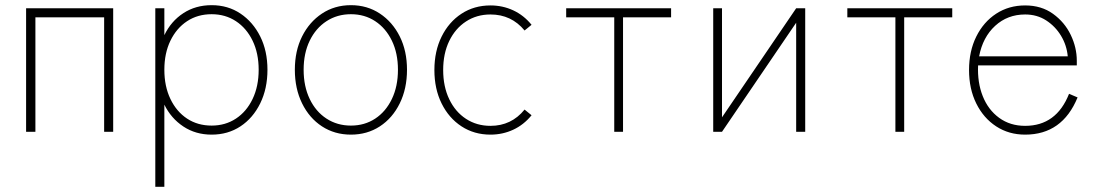

<svg xmlns="http://www.w3.org/2000/svg" viewBox="-20 -510 4243 743"><path d="M81 0V-478H418V0H383V-443H117V0Z M581 213V-478H616V-374Q642 -428 689.5 -459Q737 -490 799 -490Q862 -490 910.5 -457.5Q959 -425 987 -369Q1015 -313 1015 -240Q1015 -167 987 -110Q959 -53 910.5 -21Q862 11 799 11Q737 11 689.5 -20.5Q642 -52 616 -105V213ZM799 -24Q852 -24 893 -51Q934 -78 957.5 -127Q981 -176 981 -240Q981 -304 957.5 -352.5Q934 -401 893 -428Q852 -455 799 -455Q745 -455 704 -428Q663 -401 639.5 -352.5Q616 -304 616 -240Q616 -176 639.5 -127Q663 -78 704 -51Q745 -24 799 -24Z M1338 11Q1275 11 1226 -21Q1177 -53 1149 -110Q1121 -167 1121 -240Q1121 -313 1149 -369Q1177 -425 1226 -457.5Q1275 -490 1338 -490Q1401 -490 1450 -457.5Q1499 -425 1527 -369Q1555 -313 1555 -240Q1555 -167 1527 -110Q1499 -53 1450 -21Q1401 11 1338 11ZM1338 -24Q1391 -24 1432 -51Q1473 -78 1496.5 -127Q1520 -176 1520 -240Q1520 -304 1496.5 -352.5Q1473 -401 1432 -428Q1391 -455 1338 -455Q1285 -455 1243.5 -428Q1202 -401 1178.5 -352.5Q1155 -304 1155 -240Q1155 -176 1178.5 -127Q1202 -78 1243.5 -51Q1285 -24 1338 -24Z M1878 11Q1815 11 1766 -21Q1717 -53 1689 -109.5Q1661 -166 1661 -239Q1661 -312 1689 -368.5Q1717 -425 1766 -457Q1815 -489 1878 -489Q1925 -489 1966 -470Q2007 -451 2037 -414L2010 -392Q1959 -454 1878 -454Q1825 -454 1783.5 -427Q1742 -400 1718.5 -351.5Q1695 -303 1695 -239Q1695 -175 1718.5 -126Q1742 -77 1783.5 -50Q1825 -23 1878 -23Q1959 -23 2010 -86L2037 -64Q2007 -27 1966 -8Q1925 11 1878 11Z M2357 0V-443H2171V-478H2577V-443H2391V0Z M2740 0V-478H2774V-56L3061 -478H3096V0H3061V-422L2774 0Z M3445 0V-443H3259V-478H3665V-443H3479V0Z M3947 11Q3884 11 3835 -21Q3786 -53 3758 -109.5Q3730 -166 3730 -239Q3730 -312 3758 -368.5Q3786 -425 3835 -457Q3884 -489 3947 -489Q4010 -489 4055 -456.5Q4100 -424 4123.5 -375Q4147 -326 4147 -275V-257H3765Q3762 -191 3783 -138Q3804 -85 3846.5 -54Q3889 -23 3947 -23Q4068 -23 4117 -147L4150 -133Q4091 11 3947 11ZM3769 -292H4112Q4108 -335 4086 -371.5Q4064 -408 4028.5 -431Q3993 -454 3947 -454Q3879 -454 3831 -410Q3783 -366 3769 -292Z"/></svg>

Font: Zen Kaku Gothic New Light
Style: Regular
Weight: 300
Designer: Yoshimichi Ohira
Foundry: Positype
Version: Version 1.002